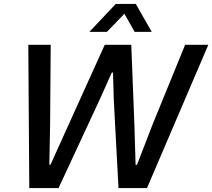

<svg xmlns="http://www.w3.org/2000/svg" viewBox="-20 -957 1080 977"><path d="M124 -729H238L235 -326L231 -119H237L513 -729H648L664 -319L670 -118H677L757 -325L922 -729H1040L728 0H583L559 -449L555 -588H549L489 -454L278 0H129ZM569 -937H671L752 -795H665L613 -887L524 -795H435Z"/></svg>

Font: Mona Sans Medium
Style: Italic
Weight: 500
Italic angle: -11.7°
Designer: Deni Anggara
Foundry: GitHub
Version: Version 2.000